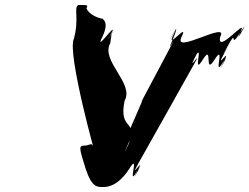

<svg xmlns="http://www.w3.org/2000/svg" viewBox="-20 -748 995 766"><path d="M394 -2C409 -2 452 -6 496 -75C541 -147 485 4 525 -62C567 -131 490 8 527 -64C567 -139 489 -18 533 -98C573 -168 712 -417 752 -488C797 -567 720 -447 760 -523C797 -594 714 -451 757 -521C797 -587 744 -438 789 -510C832 -579 792 -441 836 -510C882 -582 828 -432 868 -497C911 -566 834 -427 871 -499C910 -574 831 -456 875 -536C915 -606 844 -485 884 -556C935 -651 888 -538 941 -622C985 -690 906 -551 941 -624C968 -681 845 -529 858 -600C898 -670 668 -527 704 -600C738 -668 634 -537 674 -613C711 -684 628 -542 671 -612C711 -677 632 -514 667 -576C707 -646 507 -275 547 -346C557 -360 450 -139 484 -164C524 -234 454 -91 487 -164C540 -278 451 -218 477 -346C517 -416 380 -505 420 -576L425 -612C465 -682 383 -542 423 -613C457 -677 353 -531 388 -600C423 -672 377 -673 393 -673C378 -673 335 -688 325 -715C332 -729 329 -728 292 -728C273 -715 297 -678 275 -594C245 -538 372 -87 358 -143C347 -190 343 -167 317 -167C295 -167 294 -161 321 -77C347 3 369 -2 394 -2Z"/></svg>

Font: Hussar Przerywany
Style: Obl
Weight: 400
Foundry: Cannot Into Space Fonts
Version: Version 0.982